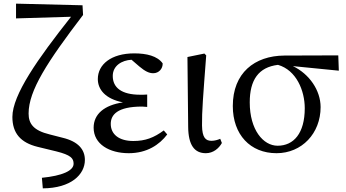

<svg xmlns="http://www.w3.org/2000/svg" viewBox="-20 -827 1902 1054"><path d="M253 -89C162 -111 137 -149 137 -204C137 -330 240 -488 436 -745L433 -798L68 -807V-726L370 -735C187 -504 48 -306 48 -185C48 -96 93 -44 186 -21L289 4C369 24 384 42 384 72C384 110 322 138 210 149L215 207C370 206 446 131 446 51C446 -5 411 -50 323 -71Z M879 -111C825 -71 778 -53 712 -53C634 -53 588 -89 588 -147C588 -196 623 -242 760 -242C765 -242 775 -241 788 -240V-308C778 -307 760 -307 750 -307C647 -307 599 -346 599 -410C599 -466 648 -496 702 -499L745 -462C776 -436 798 -425 821 -425C853 -425 874 -451 873 -479C844 -520 784 -534 717 -534C590 -534 517 -473 517 -393C517 -336 558 -284 655 -265C553 -250 494 -201 494 -126C494 -36 580 14 687 14C786 14 855 -32 898 -89Z M1110 14C1151 14 1182 -13 1198 -42L1189 -65C1175 -59 1158 -54 1141 -54C1109 -54 1090 -71 1089 -138C1088 -214 1095 -298 1112 -523L1102 -533L1009 -514L1013 -130C1014 -31 1047 14 1110 14Z M1504 -27C1425 -27 1351 -114 1351 -265C1351 -388 1399 -458 1506 -471C1607 -442 1653 -329 1653 -233C1653 -95 1592 -27 1504 -27ZM1840 -439 1837 -523 1541 -522C1377 -521 1258 -426 1258 -245C1258 -88 1354 14 1498 14C1637 14 1740 -95 1740 -239C1740 -331 1678 -421 1588 -464Z"/></svg>

Font: Noto Serif CJK JP Medium
Style: Regular
Weight: 500
Designer: Ryoko NISHIZUKA 西塚涼子 (kana & ideographs); Frank Grießhammer (Latin, Greek & Cyrillic); Wenlong ZHANG 张文龙 (bopomofo); San
Foundry: Adobe Systems Incorporated
Version: Version 1.000;PS 1;hotconv 16.6.53;makeotf.lib2.5.65590